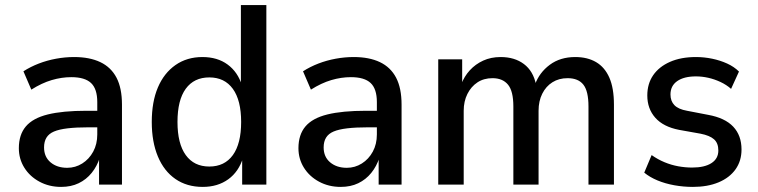

<svg xmlns="http://www.w3.org/2000/svg" viewBox="-20 -725 2975 754"><path d="M220 9Q173 9 135 -11.5Q97 -32 75.5 -66.5Q54 -101 54 -143Q54 -196 81.5 -228.5Q109 -261 167.5 -275.5Q226 -290 320 -290H376V-225H327Q279 -225 245.5 -221Q212 -217 192 -208.5Q172 -200 162.5 -184.5Q153 -169 153 -146Q153 -109 178.5 -87.5Q204 -66 244 -66Q276 -66 303 -83Q330 -100 346 -129.5Q362 -159 362 -197V-324Q362 -376 337.5 -399Q313 -422 260 -422Q222 -422 183 -410.5Q144 -399 103 -373L72 -445Q100 -463 132.5 -475.5Q165 -488 200.5 -494.5Q236 -501 271 -501Q332 -501 374 -481Q416 -461 437.5 -420Q459 -379 459 -314V0H369V-106H372Q361 -72 340 -46Q319 -20 289 -5.5Q259 9 220 9Z M776 9Q714 9 669 -22Q624 -53 600 -110.5Q576 -168 576 -246Q576 -325 600 -381.5Q624 -438 669 -469.5Q714 -501 775 -501Q834 -501 874 -471.5Q914 -442 930 -390H926V-705H1026V0H931V-107H935Q918 -51 876.5 -21Q835 9 776 9ZM802 -71Q862 -71 894.5 -116Q927 -161 927 -246Q927 -331 894.5 -376Q862 -421 802 -421Q742 -421 709.5 -376.5Q677 -332 677 -246Q677 -161 709.5 -116Q742 -71 802 -71Z M1318 9Q1271 9 1233 -11.5Q1195 -32 1173.5 -66.5Q1152 -101 1152 -143Q1152 -196 1179.5 -228.5Q1207 -261 1265.5 -275.5Q1324 -290 1418 -290H1474V-225H1425Q1377 -225 1343.5 -221Q1310 -217 1290 -208.5Q1270 -200 1260.5 -184.5Q1251 -169 1251 -146Q1251 -109 1276.5 -87.5Q1302 -66 1342 -66Q1374 -66 1401 -83Q1428 -100 1444 -129.5Q1460 -159 1460 -197V-324Q1460 -376 1435.5 -399Q1411 -422 1358 -422Q1320 -422 1281 -410.5Q1242 -399 1201 -373L1170 -445Q1198 -463 1230.5 -475.5Q1263 -488 1298.5 -494.5Q1334 -501 1369 -501Q1430 -501 1472 -481Q1514 -461 1535.5 -420Q1557 -379 1557 -314V0H1467V-106H1470Q1459 -72 1438 -46Q1417 -20 1387 -5.5Q1357 9 1318 9Z M1701 0V-492H1795V-393H1791Q1803 -425 1825 -449Q1847 -473 1877.5 -487Q1908 -501 1946 -501Q2001 -501 2037.5 -473.5Q2074 -446 2085 -393H2081Q2098 -440 2139 -470.5Q2180 -501 2239 -501Q2287 -501 2321 -481Q2355 -461 2373 -420Q2391 -379 2391 -314V0H2291V-307Q2291 -367 2271 -392.5Q2251 -418 2209 -418Q2175 -418 2149.5 -402Q2124 -386 2109.5 -357Q2095 -328 2095 -290V0H1996V-307Q1996 -367 1975 -392.5Q1954 -418 1914 -418Q1880 -418 1855 -401.5Q1830 -385 1815.5 -356Q1801 -327 1801 -290V0Z M2701 9Q2664 9 2628 2.5Q2592 -4 2562 -16.5Q2532 -29 2510 -47L2539 -116Q2563 -99 2589.5 -88Q2616 -77 2643.5 -72Q2671 -67 2698 -67Q2747 -67 2774 -84.5Q2801 -102 2801 -134Q2801 -163 2784 -178Q2767 -193 2731 -200L2647 -215Q2585 -227 2553.5 -262.5Q2522 -298 2522 -350Q2522 -396 2545 -429.5Q2568 -463 2611 -482Q2654 -501 2713 -501Q2745 -501 2776.5 -494.5Q2808 -488 2835.5 -475.5Q2863 -463 2882 -444L2851 -376Q2833 -392 2809.5 -403Q2786 -414 2761.5 -419.5Q2737 -425 2713 -425Q2666 -425 2639.5 -406.5Q2613 -388 2613 -354Q2613 -328 2628.5 -312Q2644 -296 2678 -290L2761 -274Q2827 -262 2859.5 -227.5Q2892 -193 2892 -138Q2892 -93 2868.5 -60Q2845 -27 2802 -9Q2759 9 2701 9Z"/></svg>

Font: Nunito Sans 10pt SemiCondensed SemiBold
Style: Regular
Weight: 600
Width: 4
Designer: Vernon Adams
Foundry: Vernon Adams
Version: Version 3.101;gftools[0.9.27]